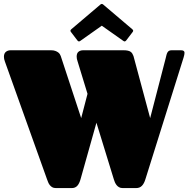

<svg xmlns="http://www.w3.org/2000/svg" viewBox="-20 -957 960 977"><path d="M744.1 -356 823.2 -661.1Q825.2 -669.9 827.1 -677.2Q829.1 -684.6 832 -689.9Q835 -695.3 839.8 -698.2Q844.7 -701.2 853 -701.2H901.4Q918.9 -701.2 918.9 -688.5Q918.9 -679.2 914.1 -664.1L720.2 -45.9Q713.4 -22.9 702.1 -11.5Q690.9 0 673.3 0H604Q593.3 0 585.7 -4.4Q578.1 -8.8 573 -15.4Q567.9 -22 564.5 -29.8Q561 -37.6 559.1 -44.9L470.7 -332.5L390.1 -45.9Q383.8 -22.9 373.3 -11.5Q362.8 0 345.7 0H264.2Q252.9 0 245.6 -4.4Q238.3 -8.8 233.2 -15.4Q228 -22 224.9 -30Q221.7 -38.1 219.2 -44.9L4.9 -644Q0 -656.7 0 -668Q0 -685.1 9.8 -693.1Q19.5 -701.2 33.7 -701.2H240.2Q252.4 -701.2 261.2 -698Q270 -694.8 275.9 -690.4Q281.7 -686 284.7 -680.9Q287.6 -675.8 289.1 -671.9L393.1 -356L425.3 -479.5L375 -644Q372.6 -650.9 371.3 -657.2Q370.1 -663.6 370.1 -668.9Q370.1 -686 379.4 -693.6Q388.7 -701.2 402.8 -701.2H609.9Q622.1 -701.2 630.6 -699.2Q639.2 -697.3 644.5 -693.6Q649.9 -689.9 653.3 -684.3Q656.7 -678.7 659.2 -671.9ZM498 -826.2 388.7 -749Q386.7 -748 385.3 -747.1Q383.8 -746.1 382.3 -746.1Q377.4 -746.1 374 -751L341.3 -793.9Q338.4 -797.4 338.4 -800.8Q338.4 -804.2 342.8 -808.1L491.2 -934.1Q492.7 -935.1 494.1 -936Q495.6 -937 498 -937Q500.5 -937 502 -936Q503.4 -935.1 504.9 -934.1L653.3 -808.1Q657.7 -804.2 657.7 -800.8Q657.7 -797.4 654.8 -793.9L622.1 -751Q618.2 -746.1 613.8 -746.1Q612.3 -746.1 610.8 -747.1Q609.4 -748 607.4 -749Z"/></svg>

Font: Fascinate
Style: Regular
Weight: 900
Designer: Astigmatic (AOETI)
Foundry: Astigmatic (AOETI)
Version: Version 1.000